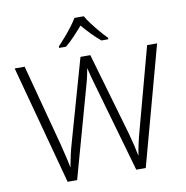

<svg xmlns="http://www.w3.org/2000/svg" viewBox="-99 -1041 1097 1135"><g transform="rotate(-10 450.0 -473.5)"><path d="M878 -714 684 0H627L477 -525Q466 -561 458 -591.5Q450 -622 446 -642Q443 -623 436.5 -594.5Q430 -566 421 -535L272 0H215L23 -714H83L213 -224Q223 -182 231.5 -147.5Q240 -113 246 -80Q252 -114 260 -150Q268 -186 280 -227L418 -714H477L619 -224Q631 -181 639.5 -145.5Q648 -110 654 -78Q659 -111 666.5 -145.5Q674 -180 686 -224L818 -714ZM479 -947Q491 -925 512 -897.5Q533 -870 556 -843Q579 -816 598 -797V-788H557Q530 -810 502 -839Q474 -868 450 -896Q426 -868 398.5 -839Q371 -810 344 -788H303V-797Q322 -817 345 -843.5Q368 -870 389 -897.5Q410 -925 423 -947Z"/></g></svg>

Font: Noto Sans Thai Looped Light
Style: Regular
Weight: 300
Designer: Sasikarn Vongin, Ben Mitchell
Foundry: The Fontpad Ltd
Version: Version 1.001; ttfautohint (v1.8.4.7-5d5b)